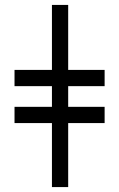

<svg xmlns="http://www.w3.org/2000/svg" viewBox="-20 -760 485 780"><path d="M405 -260V-326H257V-410H405V-476H257V-740H191V-476H39V-410H191V-326H39V-260H191V0H257V-260Z"/></svg>

Font: XITS
Style: Bold
Weight: 700
Designer: MicroPress Inc., with final additions and corrections provided by Coen Hoffman, Elsevier (retired)
Version: Version 1.302